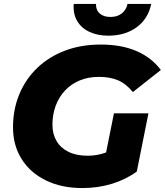

<svg xmlns="http://www.w3.org/2000/svg" viewBox="-20 -940 836 974"><path d="M398 14Q292 14 212.5 -25Q133 -64 89.5 -133.5Q46 -203 46 -294Q46 -385 78 -462Q110 -539 169 -595.5Q228 -652 309.5 -683Q391 -714 491 -714Q596 -714 672.5 -681Q749 -648 796 -585L654 -473Q619 -516 578 -533Q537 -550 482 -550Q428 -550 384.5 -532Q341 -514 310 -481Q279 -448 262.5 -403.5Q246 -359 246 -307Q246 -260 267 -224.5Q288 -189 328 -169.5Q368 -150 425 -150Q471 -150 513.5 -165Q556 -180 599 -215L674 -70Q620 -30 549 -8Q478 14 398 14ZM505 -101 558 -365H733L674 -70ZM529 -759Q475 -759 433.5 -778.5Q392 -798 371 -834.5Q350 -871 354 -920H467Q466 -889 486 -871.5Q506 -854 540 -854Q575 -854 597.5 -871.5Q620 -889 627 -920H747Q732 -845 673.5 -802Q615 -759 529 -759Z"/></svg>

Font: Montserrat Thin ExtraBold
Style: Italic
Weight: 800
Italic angle: -11.3°
Version: Version 9.000